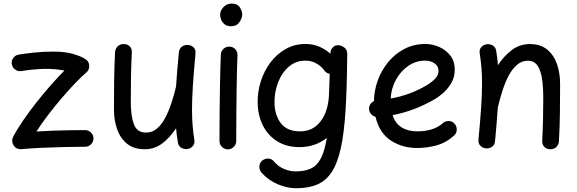

<svg xmlns="http://www.w3.org/2000/svg" viewBox="-20 -777 3180 1058"><path d="M44.9 -423.3Q42 -441.9 53.2 -457.5Q64.5 -473.1 83 -476.1Q115.2 -481.4 165.8 -487.1Q216.3 -492.7 274.9 -492.7Q335.9 -492.7 380.1 -480.5Q424.3 -468.3 450.2 -451.7Q470.2 -439.5 471.7 -415.8Q473.1 -392.1 455.6 -377.4Q430.2 -356 394.5 -318.8Q358.9 -281.7 320.1 -236.3Q281.2 -190.9 244.9 -143.3Q208.5 -95.7 180.7 -52.2Q222.7 -55.2 270.3 -56.9Q317.9 -58.6 364.3 -59.3Q410.6 -60.1 448.7 -60.1Q467.8 -60.1 481.4 -46.6Q495.1 -33.2 495.1 -14.2Q495.1 4.9 481.4 18.3Q467.8 31.7 448.7 31.7Q398.4 31.7 334 33.2Q269.5 34.7 206.5 37.6Q143.6 40.5 97.7 44.9Q78.1 46.4 65.2 35.6Q52.2 24.9 48.6 8.5Q44.9 -7.8 52.2 -22.5Q74.7 -65.4 108.4 -114.5Q142.1 -163.6 181.4 -213.4Q220.7 -263.2 260.5 -308.3Q300.3 -353.5 335 -388.2Q312 -392.6 282.5 -395.5Q252.9 -398.4 219.7 -397.5Q182.6 -396 151.1 -392.6Q119.6 -389.2 98.1 -385.3Q79.6 -382.3 64 -393.6Q48.3 -404.8 44.9 -423.3Z M1057.1 -480.5Q1047.4 -376 1042.7 -302.7Q1038.1 -229.5 1038.1 -172.9Q1038.1 -126 1041.3 -86.7Q1044.4 -47.4 1050.8 -7.3Q1054.2 13.7 1043.5 26.6Q1032.7 39.6 1017.1 43.5Q999 47.4 981.4 38.8Q963.9 30.3 960 7.3Q953.6 -32.7 950.2 -70.3Q918 -20.5 875.2 12.5Q832.5 45.4 777.3 45.4Q717.8 45.4 680.4 15.4Q643.1 -14.6 625.5 -64.7Q607.9 -114.7 607.9 -173.8Q607.9 -251 608.9 -329.3Q609.9 -407.7 613.8 -489.3Q614.7 -506.3 627.2 -520.3Q639.6 -534.2 661.1 -534.2Q683.6 -534.2 695.6 -520.8Q707.5 -507.3 706.5 -489.3Q703.1 -423.3 701.9 -361.6Q700.7 -299.8 700.7 -215.8Q700.7 -139.2 717.5 -92.8Q734.4 -46.4 785.2 -46.4Q818.8 -46.4 845 -68.6Q871.1 -90.8 890.6 -127.9Q910.2 -165 924.8 -210Q939.5 -254.9 950.2 -300.3V-301.3Q952.6 -341.3 956.5 -387.9Q960.4 -434.6 965.8 -489.3Q968.3 -511.2 983.9 -521.2Q999.5 -531.2 1017.1 -529.3Q1034.2 -527.8 1046.9 -515.6Q1059.6 -503.4 1057.1 -480.5Z M1192.9 -694.8Q1192.9 -718.8 1211.4 -738Q1230 -757.3 1256.8 -757.3Q1288.6 -757.3 1301.8 -736.1Q1314.9 -714.8 1314.9 -698.2Q1314.9 -677.2 1299.3 -654.8Q1283.7 -632.3 1254.4 -632.3Q1231 -632.3 1217.5 -643.3Q1204.1 -654.3 1198.5 -669.2Q1192.9 -684.1 1192.9 -694.8ZM1245.1 -520Q1264.2 -519.5 1276.9 -505.4Q1289.6 -491.2 1288.6 -472.2Q1287.1 -438.5 1285.9 -390.1Q1284.7 -341.8 1283.9 -286.9Q1283.2 -231.9 1282.7 -177.7Q1282.2 -123.5 1282 -77.1Q1281.7 -30.8 1281.7 0Q1281.7 19 1268.1 32.5Q1254.4 45.9 1235.4 45.9Q1216.3 45.9 1202.9 32.5Q1189.5 19 1189.5 0Q1189.5 -30.8 1189.7 -77.4Q1189.9 -124 1190.4 -178.5Q1190.9 -232.9 1191.9 -288.1Q1192.9 -343.3 1194.1 -392.3Q1195.3 -441.4 1196.8 -476.6Q1197.8 -495.6 1211.9 -508.3Q1226.1 -521 1245.1 -520Z M1841.8 -527.8H1843.8Q1846.7 -527.8 1849.6 -527.3Q1856.4 -526.4 1863.3 -523.4Q1891.1 -511.2 1893.1 -485.4Q1894 -480.5 1893.6 -475.6L1893.1 -456.5Q1891.6 -287.1 1883.8 -164.6Q1876 -42 1857.9 40Q1839.8 122.1 1808.3 170.4Q1776.9 218.8 1728.5 239.5Q1680.2 260.3 1611.8 260.3Q1563 260.3 1511.2 238.5Q1459.5 216.8 1421.9 175.3Q1409.2 161.1 1409.2 141.8Q1409.2 122.6 1422.9 109.9Q1437 96.7 1456.8 96.9Q1476.6 97.2 1488.3 111.3Q1513.2 141.1 1545.9 154.3Q1578.6 167.5 1608.9 167.5Q1659.2 167.5 1693.1 151.6Q1727.1 135.7 1748 95.7Q1769 55.7 1780.8 -17.1Q1750 7.3 1712.2 20.5Q1674.3 33.7 1630.4 33.7Q1559.6 33.7 1508.3 2Q1457 -29.8 1429.2 -84.5Q1401.4 -139.2 1399.9 -208.5Q1398.4 -270 1417 -328.4Q1435.5 -386.7 1470.5 -433.1Q1505.4 -479.5 1554.4 -507.1Q1603.5 -534.7 1663.6 -534.7Q1702.6 -534.7 1737.1 -520.8Q1771.5 -506.8 1800.8 -481L1801.3 -487.8Q1802.2 -504.9 1814.5 -516.1Q1825.7 -528.3 1841.8 -527.8ZM1633.3 -53.2Q1705.6 -53.2 1747.8 -109.9Q1790 -166.5 1793 -259.8L1796.9 -370.1Q1775.9 -374 1765.1 -391.6Q1748.5 -413.6 1721.9 -428.2Q1695.3 -442.9 1663.1 -442.9Q1609.4 -442.9 1570.6 -408.7Q1531.7 -374.5 1511.5 -320.6Q1491.2 -266.6 1492.7 -207Q1494.6 -139.2 1529.1 -96.2Q1563.5 -53.2 1633.3 -53.2Z M2481.9 -29.8Q2437.5 10.3 2384.5 24.4Q2331.5 38.6 2279.3 38.6Q2197.3 38.6 2133.8 -2.7Q2070.3 -43.9 2049.3 -133.3Q2035.2 -137.2 2024.9 -148.4Q2014.6 -159.7 2013.7 -175.3Q2012.7 -189.9 2020.3 -202.1Q2027.8 -214.4 2040.5 -219.7Q2041.5 -277.8 2061.8 -334Q2082 -390.1 2119.4 -435.3Q2156.7 -480.5 2208.7 -507.6Q2260.7 -534.7 2324.7 -534.7Q2361.8 -534.7 2398.9 -518.8Q2436 -502.9 2460.9 -471.7Q2485.8 -440.4 2485.8 -393.1Q2485.8 -351.6 2466.8 -319.3Q2447.8 -287.1 2422.9 -265.4Q2397.9 -243.7 2379.9 -232.9Q2324.2 -200.2 2264.9 -177.2Q2205.6 -154.3 2143.1 -142.6Q2158.2 -96.7 2193.1 -75Q2228 -53.2 2279.3 -53.2Q2322.3 -53.2 2358.4 -64.2Q2394.5 -75.2 2419.9 -98.1Q2434.1 -110.8 2453.4 -110.1Q2472.7 -109.4 2484.9 -95.2Q2497.6 -81.1 2496.8 -61.8Q2496.1 -42.5 2481.9 -29.8ZM2322.3 -442.9Q2272.5 -442.9 2230.5 -414.3Q2188.5 -385.7 2162.1 -338.1Q2135.7 -290.5 2132.8 -233.9Q2241.7 -253.9 2329.6 -306.2Q2360.4 -324.7 2378.4 -344Q2396.5 -363.3 2396.5 -386.2Q2396.5 -412.1 2375 -427.5Q2353.5 -442.9 2322.3 -442.9Z M2616.7 -8.3Q2626.5 -112.8 2631.3 -186.3Q2636.2 -259.8 2636.2 -315.9Q2636.2 -363.3 2633.1 -402.6Q2629.9 -441.9 2623.5 -481.9Q2620.1 -502.9 2630.9 -515.9Q2641.6 -528.8 2657.2 -532.2Q2675.3 -536.6 2693.1 -527.8Q2710.9 -519 2714.4 -496.1Q2720.7 -456.5 2724.1 -418Q2756.3 -467.8 2800 -501Q2843.8 -534.2 2899.9 -534.2Q2958 -534.2 2994.9 -504.2Q3031.7 -474.1 3049.1 -424.3Q3066.4 -374.5 3066.4 -314.9Q3066.4 -238.3 3065.4 -159.9Q3064.5 -81.5 3060.1 0.5Q3059.6 17.6 3047.1 31.5Q3034.7 45.4 3013.2 45.4Q2990.7 45.4 2978.8 31.7Q2966.8 18.1 2967.8 0Q2971.2 -65.4 2972.4 -122.8Q2973.6 -180.2 2973.6 -236.3Q2973.6 -297.4 2966.6 -343.8Q2959.5 -390.1 2941.2 -416.3Q2922.9 -442.4 2889.2 -442.4Q2855.5 -442.4 2829.3 -420.2Q2803.2 -397.9 2783.4 -360.8Q2763.7 -323.7 2749.3 -278.8Q2734.9 -233.9 2724.1 -188.5Q2723.6 -187 2723.1 -185.5Q2720.7 -146 2716.8 -99.9Q2712.9 -53.7 2708 0.5Q2706.1 22.5 2690.2 32.5Q2674.3 42.5 2656.7 40.5Q2640.1 38.6 2627.4 26.4Q2614.7 14.2 2616.7 -8.3Z"/></svg>

Font: Mikhak-DS1-FD Medium
Style: Regular
Weight: 500
Designer: Amin Abedi
Version: Version 3.2